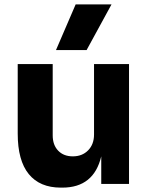

<svg xmlns="http://www.w3.org/2000/svg" viewBox="-20 -841 685 878"><path d="M61 -230V-548H221V-222Q221 -178 246 -152Q271 -126 313 -126Q356 -126 383 -153.5Q410 -181 410 -226V-548H570V0H443V-126Q409 17 265 17H258Q162 17 111.5 -45Q61 -107 61 -230ZM326 -821H490L376 -612H236Z"/></svg>

Font: Sora-SIA
Style: Bold
Weight: 700
Designer: Jonathan Barnbrook, Julián Moncada
Foundry: Barnbrook Fonts
Version: Version 2.000